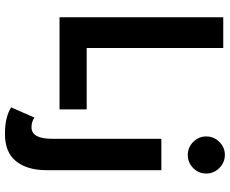

<svg xmlns="http://www.w3.org/2000/svg" viewBox="-96 -610 926 774"><g transform="rotate(90 367.0 -223.0)"><path d="M604.5 -517Q574 -517 552 -539Q530 -561 530 -591.5Q530 -622 552 -644.2Q574 -666.5 604.5 -666.5Q635 -666.5 657.2 -644.2Q679.5 -622 679.5 -591.5Q679.5 -560.5 657.5 -538.8Q635.5 -517 604.5 -517ZM49.5 -660H173.5V-109.5H421V0H49.5ZM520 220Q451 220 413 195L454 101Q470 113 493 113Q539.5 113 539.5 30.5V-410.5H666V53Q666 130 630.2 175Q594.5 220 520 220Z"/></g></svg>

Font: League Spartan SemiBold
Style: Regular
Weight: 600
Foundry: The League of Moveable Type
Version: Version 2.002